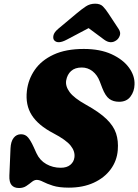

<svg xmlns="http://www.w3.org/2000/svg" viewBox="-20 -976 731 1014"><path d="M343.5 15Q292 15 259.8 4.8Q227.5 -5.5 207.8 -15.8Q188 -26 174.5 -26Q161 -26 148 -15.2Q135 -4.5 119 6.2Q103 17 80.5 17Q54.5 17 41.2 1.5Q28 -14 29.5 -49L35.5 -192Q37 -228.5 52 -247.8Q67 -267 91 -267Q114 -267 128.2 -250Q142.5 -233 157.5 -200L172.5 -167Q190 -129 224.5 -109.5Q259 -90 300.5 -90Q333 -90 351.5 -105.5Q370 -121 373 -144.5Q377.5 -176.5 353 -207Q328.5 -237.5 261.5 -272.5Q182 -314 147.8 -367.8Q113.5 -421.5 122 -496Q129 -557 163.8 -607.2Q198.5 -657.5 263 -687.5Q327.5 -717.5 422.5 -717.5Q508.5 -717.5 569 -689.8Q629.5 -662 661 -619Q692.5 -576 690.5 -529.5Q689.5 -493 669 -465.8Q648.5 -438.5 609 -438.5Q578 -438.5 557.2 -453.8Q536.5 -469 520 -511.5L507 -545.5Q494 -580 468.8 -599.8Q443.5 -619.5 412 -619.5Q376 -619.5 355.5 -601Q335 -582.5 329.5 -551Q324.5 -521 347.8 -489.5Q371 -458 434 -423Q504.5 -384 542.2 -347.5Q580 -311 593 -271.5Q606 -232 602 -183Q597.5 -126.5 564.5 -81.8Q531.5 -37 475 -11Q418.5 15 343.5 15ZM333.5 -767Q285 -741 266 -763.5Q259 -772 262.2 -788.5Q265.5 -805 286.5 -823L384.5 -905Q412 -928 433.5 -942.2Q455 -956.5 482.5 -956.5Q509.5 -956.5 523.5 -942.2Q537.5 -928 552.5 -905L606.5 -823Q618.5 -805 612.8 -788.5Q607 -772 595 -763.5Q564.5 -741 529.5 -767L448 -827.5Z"/></svg>

Font: Fraunces 9pt SuperSoft Black
Style: Italic
Weight: 900
Italic angle: -16°
Version: Version 1.000;[0bf87f6ff]